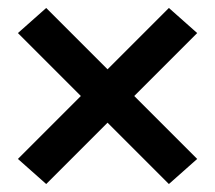

<svg xmlns="http://www.w3.org/2000/svg" viewBox="-20 -581 540 482"><path d="M96 -119 25 -182 183 -340 25 -498 96 -561 250 -407 404 -561 475 -498 317 -340 475 -182 404 -119 250 -273Z"/></svg>

Font: Zed Mono Semibold
Style: Regular
Weight: 600
Monospace: yes
Designer: Belleve Invis
Foundry: Belleve Invis
Version: Version 1.0.0; ttfautohint (v1.8.4)